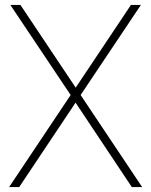

<svg xmlns="http://www.w3.org/2000/svg" viewBox="-20 -760 614 780"><path d="M307.5 -374 557.5 0H515.5L287 -343L58 0H17L267 -374L22 -740H63L287.5 -404L512 -740H552.5Z"/></svg>

Font: Encode Sans Semi Condensed Thin
Style: Regular
Weight: 250
Width: 4
Designer: Multiple Designers
Foundry: Impallari Type
Version: Version 2.000